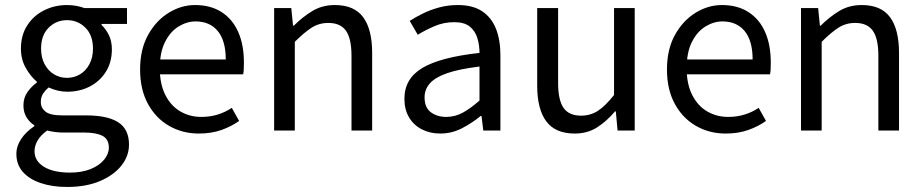

<svg xmlns="http://www.w3.org/2000/svg" viewBox="-20 -518 3664 762"><path d="M246 224Q187 224 141.5 208.5Q96 193 70.5 164Q45 135 45 93Q45 62 64 33.5Q83 5 116 -17V-21Q98 -32 85.5 -52Q73 -72 73 -100Q73 -131 90 -154Q107 -177 126 -190V-194Q102 -214 82.5 -248Q63 -282 63 -325Q63 -378 88 -417Q113 -456 155 -477Q197 -498 246 -498Q266 -498 284 -494.5Q302 -491 315 -486H484V-423H383V-419Q400 -403 412 -379Q424 -355 424 -322Q424 -271 400 -233Q376 -195 336 -174.5Q296 -154 246 -154Q228 -154 209 -158.5Q190 -163 173 -171Q160 -160 151 -146.5Q142 -133 142 -113Q142 -90 160.5 -75Q179 -60 228 -60H322Q407 -60 449.5 -32.5Q492 -5 492 56Q492 101 462 139Q432 177 377 200.5Q322 224 246 224ZM246 -209Q274 -209 297.5 -223Q321 -237 335 -263.5Q349 -290 349 -325Q349 -378 319 -408Q289 -438 246 -438Q203 -438 173 -408Q143 -378 143 -325Q143 -290 157 -263.5Q171 -237 194.5 -223Q218 -209 246 -209ZM258 167Q305 167 339.5 153Q374 139 393 116Q412 93 412 68Q412 34 386.5 21Q361 8 314 8H230Q216 8 199.5 6Q183 4 167 0Q141 19 129 40Q117 61 117 82Q117 121 154.5 144Q192 167 258 167Z M769 12Q704 12 651 -18.5Q598 -49 567 -106Q536 -163 536 -242Q536 -322 567.5 -379Q599 -436 649 -467Q699 -498 754 -498Q816 -498 859.5 -470Q903 -442 925.5 -391Q948 -340 948 -270Q948 -257 947.5 -244.5Q947 -232 945 -223H596L595 -282H876Q876 -356 844.5 -394.5Q813 -433 756 -433Q722 -433 689 -413Q656 -393 635 -351.5Q614 -310 614 -244Q615 -181 637.5 -138.5Q660 -96 697 -75Q734 -54 779 -54Q814 -54 844.5 -63.5Q875 -73 900 -90L929 -38Q898 -16 858.5 -2Q819 12 769 12Z M1068 0V-486H1136L1143 -416H1146Q1181 -451 1220 -474.5Q1259 -498 1309 -498Q1386 -498 1421.5 -449.5Q1457 -401 1457 -308V0H1375V-297Q1375 -365 1353 -396Q1331 -427 1283 -427Q1246 -427 1216.5 -408Q1187 -389 1150 -352V0Z M1727 12Q1687 12 1654.5 -4.5Q1622 -21 1603.5 -52Q1585 -83 1585 -126Q1585 -206 1656.5 -248.5Q1728 -291 1883 -308Q1883 -339 1874.5 -367Q1866 -395 1844.5 -412.5Q1823 -430 1783 -430Q1741 -430 1704 -414Q1667 -398 1638 -380L1606 -435Q1629 -450 1658.5 -464.5Q1688 -479 1723 -488.5Q1758 -498 1797 -498Q1857 -498 1894 -473Q1931 -448 1948.5 -403.5Q1966 -359 1966 -298V0H1898L1891 -58H1888Q1854 -30 1813.5 -9Q1773 12 1727 12ZM1751 -54Q1786 -54 1817 -71Q1848 -88 1883 -119V-254Q1802 -244 1754.5 -227.5Q1707 -211 1686 -187Q1665 -163 1665 -132Q1665 -91 1690 -72.5Q1715 -54 1751 -54Z M2261 12Q2184 12 2148 -36.5Q2112 -85 2112 -178V-486H2195V-189Q2195 -121 2216.5 -90Q2238 -59 2286 -59Q2324 -59 2353.5 -78.5Q2383 -98 2417 -141V-486H2499V0H2431L2424 -76H2421Q2387 -36 2349 -12Q2311 12 2261 12Z M2860 12Q2795 12 2742 -18.5Q2689 -49 2658 -106Q2627 -163 2627 -242Q2627 -322 2658.5 -379Q2690 -436 2740 -467Q2790 -498 2845 -498Q2907 -498 2950.5 -470Q2994 -442 3016.5 -391Q3039 -340 3039 -270Q3039 -257 3038.5 -244.5Q3038 -232 3036 -223H2687L2686 -282H2967Q2967 -356 2935.5 -394.5Q2904 -433 2847 -433Q2813 -433 2780 -413Q2747 -393 2726 -351.5Q2705 -310 2705 -244Q2706 -181 2728.5 -138.5Q2751 -96 2788 -75Q2825 -54 2870 -54Q2905 -54 2935.5 -63.5Q2966 -73 2991 -90L3020 -38Q2989 -16 2949.5 -2Q2910 12 2860 12Z M3159 0V-486H3227L3234 -416H3237Q3272 -451 3311 -474.5Q3350 -498 3400 -498Q3477 -498 3512.5 -449.5Q3548 -401 3548 -308V0H3466V-297Q3466 -365 3444 -396Q3422 -427 3374 -427Q3337 -427 3307.5 -408Q3278 -389 3241 -352V0Z"/></svg>

Font: Mada
Style: Regular
Weight: 400
Designer: Khaled Hosny
Version: Version 1.5